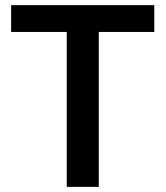

<svg xmlns="http://www.w3.org/2000/svg" viewBox="-20 -727 644 747"><path d="M23.3 -707H580.3V-602.7H364.3V0H239.7V-602.7H23.3Z"/></svg>

Font: 42dot Sans Light
Style: Regular
Weight: 300
Designer: 42dot
Version: Version 1.000